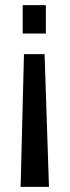

<svg xmlns="http://www.w3.org/2000/svg" viewBox="-20 -725 270 745"><path d="M153 -515 170 0H60L73 -515ZM68 -595V-705H158V-595Z"/></svg>

Font: Cuprum
Style: Regular
Weight: 400
Designer: Jovanny Lemonad
Foundry: Jovanny Lemonad
Version: Version 1.002